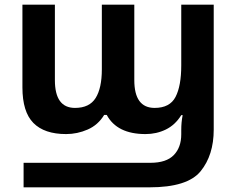

<svg xmlns="http://www.w3.org/2000/svg" viewBox="-20 -564 1014 822"><path d="M81 238H620Q783 238 839 169Q895 100 895 -9V-544H756V-284Q756 -196 731.5 -149Q707 -102 642 -102Q555 -102 555 -221V-544H416V-267Q416 -187 389.5 -144.5Q363 -102 301 -102Q215 -102 215 -221V-544H76V-190Q76 -85 123 -37.5Q170 10 263 10Q311 10 355.5 -9.5Q400 -29 426 -72H437Q481 10 603 10Q650 10 690 -9.5Q730 -29 756 -71H762Q756 -41 756 -8V11Q756 67 724 100Q692 133 624 133H81Z"/></svg>

Font: Noto Sans UI
Style: Bold
Weight: 700
Designer: Monotype Design Team
Foundry: Monotype Imaging Inc.
Version: Version 1.901